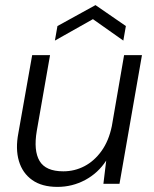

<svg xmlns="http://www.w3.org/2000/svg" viewBox="-20 -720 604 752"><path d="M205 12Q144 12 106 -15Q68 -42 54 -89.5Q40 -137 52 -199L106 -504H176L124 -207Q111 -130 135 -89.5Q159 -49 228 -49Q272 -49 310.5 -69Q349 -89 377.5 -128.5Q406 -168 418 -226L466 -504H536L448 0H385L396 -91Q364 -42 313.5 -15Q263 12 205 12ZM195 -561 205 -618 354 -700 473 -618 463 -561 344 -645Z"/></svg>

Font: DM Sans Light
Style: Italic
Weight: 300
Italic angle: -10°
Designer: Colophon Foundry, Jonny Pinhorn
Foundry: Colophon Foundry
Version: Version 4.004;gftools[0.9.30]